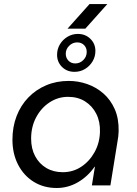

<svg xmlns="http://www.w3.org/2000/svg" viewBox="-20 -927 686 960"><path d="M263.4 13Q198.6 13 148.6 -18Q98.6 -49 70.4 -103.8Q42.2 -158.6 42.2 -228.2Q42.2 -292.4 62.9 -346.3Q83.6 -400.2 121.7 -439.6Q159.8 -479 211.2 -500.7Q262.6 -522.4 323.4 -522.4Q371 -522.4 416 -506.7Q461 -491 496.9 -459.7Q532.8 -428.4 553.6 -381.5Q574.4 -334.6 573.2 -271.6Q572.8 -257.4 571.4 -244.9Q570 -232.4 567.6 -220.4L532 0H439.4L454.6 -93.4H453Q419 -44.4 369.5 -15.7Q320 13 263.4 13ZM294 -66Q344.8 -66 385.9 -93Q427 -120 452.6 -165.8Q478.2 -211.6 479.8 -267.6Q481.4 -318.2 461.7 -357.5Q442 -396.8 405.8 -419.8Q369.6 -442.8 320.4 -442.8Q270.2 -442.8 228 -415.2Q185.8 -387.6 160.7 -340.3Q135.6 -293 135.6 -234Q135.6 -183.8 155.8 -146Q176 -108.2 211.6 -87.1Q247.2 -66 294 -66ZM352.6 -567.8Q314.8 -567.8 290.1 -592.3Q265.4 -616.8 265.4 -653Q265.4 -682 279.7 -705.6Q294 -729.2 317.8 -743.3Q341.5 -757.4 369.4 -757.4Q406.8 -757.4 431.9 -732.9Q457 -708.4 457 -672.2Q457 -643.8 442.7 -619.9Q428.4 -596 404.8 -581.9Q381.3 -567.8 352.6 -567.8ZM356.4 -609.8Q379.6 -609.8 396.6 -626.7Q413.6 -643.6 413.6 -667.3Q413.6 -688.2 400.3 -701.6Q387 -715 365.8 -715Q343.1 -715 326 -698.2Q308.8 -681.5 308.8 -658.2Q308.8 -637.8 322.1 -623.8Q335.4 -609.8 356.4 -609.8ZM317.6 -783.6 427.6 -906.6H516.6L406.6 -783.6Z"/></svg>

Font: MuseoModerno Thin
Style: Italic
Weight: 100
Italic angle: -9°
Designer: Pablo Cosgaya, Héctor Gatti, Marcela Romero, and the Authors of The MuseoModerno Project.
Foundry: Omnibus-Type Team
Version: Version 1.003